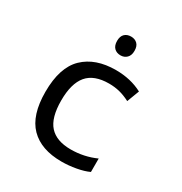

<svg xmlns="http://www.w3.org/2000/svg" viewBox="-174 -864 948 1002"><g transform="rotate(30 300.0 -363.5)"><path d="M84 -264Q84 -411 154 -478.5Q224 -546 347 -546Q436 -546 506 -509L478 -435Q445 -452 415 -459.5Q385 -467 351 -467Q261 -467 219.5 -417.5Q178 -368 178 -266Q178 -162 220 -115.5Q262 -69 348 -69Q428 -69 499 -101V-20Q469 -6 425 2Q381 10 338 10Q215 10 149.5 -56.5Q84 -123 84 -264ZM275 -681Q275 -709 289.5 -723Q304 -737 328 -737Q351 -737 365.5 -723Q380 -709 380 -681Q380 -653 365 -638.5Q350 -624 328 -624Q304 -624 289.5 -638.5Q275 -653 275 -681Z"/></g></svg>

Font: Noto Sans Mono UI
Style: Regular
Weight: 400
Monospace: yes
Designer: Monotype Design team
Foundry: Monotype Imaging Inc.
Version: Version 1.000